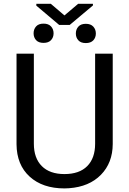

<svg xmlns="http://www.w3.org/2000/svg" viewBox="-20 -998 688 1027"><path d="M583 -710.9V-227.5Q582.5 -127 519.8 -63Q457 1 349.6 8.8L324.7 9.8Q208 9.8 138.7 -53.2Q69.3 -116.2 68.4 -226.6V-710.9H161.1V-229.5Q161.1 -152.3 203.6 -109.6Q246.1 -66.9 324.7 -66.9Q404.3 -66.9 446.5 -109.4Q488.8 -151.9 488.8 -229V-710.9ZM159.7 -819.8Q159.7 -841.8 173.1 -856.7Q186.5 -871.6 212.9 -871.6Q239.3 -871.6 252.9 -856.7Q266.6 -841.8 266.6 -819.8Q266.6 -797.9 252.9 -783.2Q239.3 -768.6 212.9 -768.6Q186.5 -768.6 173.1 -783.2Q159.7 -797.9 159.7 -819.8ZM385.7 -818.8Q385.7 -840.8 399.2 -855.7Q412.6 -870.6 439 -870.6Q465.3 -870.6 479 -855.7Q492.7 -840.8 492.7 -818.8Q492.7 -796.9 479 -782.2Q465.3 -767.6 439 -767.6Q412.6 -767.6 399.2 -782.2Q385.7 -796.9 385.7 -818.8ZM324.7 -915.5 397.9 -977.5H477.1V-968.8L353 -864.7H296.4L174.3 -967.8V-977.5H252Z"/></svg>

Font: Roboto
Style: Regular
Weight: 400
Designer: Google
Version: Version 2.001047; 2015